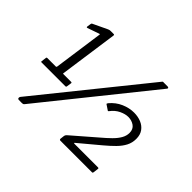

<svg xmlns="http://www.w3.org/2000/svg" viewBox="-156 -1004 1261 1261"><g transform="rotate(45 475.0 -373.0)"><path d="M293.2 -323.2Q300.1 -323.2 299.5 -317.3L294.3 -281.7Q293.3 -276 287.6 -276H65.6Q58.8 -276 60.4 -282.2L64.9 -318.8Q65.9 -323.2 71.3 -323.2H151.8Q155.5 -323.2 157.2 -328.8L205.8 -674.4Q207.5 -679.4 200.9 -677.7L118.8 -649Q110.5 -646.2 111.1 -655.2L115 -681.8Q116.3 -686.2 117.4 -688.4Q118.6 -690.5 122.7 -692L220.9 -738.6Q227.6 -741.4 231.5 -742.2Q235.5 -743 240.9 -743H268.9Q276.3 -743 274.7 -734.3L217.3 -327.7Q215.6 -323.2 220.1 -323.2H293.2ZM180.2 -3Q176 1.8 172.1 2.9Q168.3 4 160.9 4L135 3.7Q125.6 3.7 123.9 -3.4Q122.2 -10.5 127 -17.2L713.7 -744.9Q717.3 -750.6 721 -750.3Q724.7 -750 729.8 -750H762.5Q767.6 -750 771.3 -746.6Q775 -743.2 769.9 -736.6ZM683.8 -196.7Q719.8 -226.9 746.2 -253.1Q772.7 -279.3 787.3 -305Q801.8 -330.8 801.8 -357.1Q801.8 -392 777.7 -409.1Q753.6 -426.1 721.6 -426.1Q694.1 -426.1 661.4 -410.5Q628.7 -394.9 604.4 -362.1Q600.4 -356.8 596.6 -360.1L560.9 -384Q557.3 -386.5 563.8 -395.5Q596.6 -434.7 640.6 -453.8Q684.6 -473 728.2 -473Q764.8 -473 794.9 -460.7Q824.9 -448.4 842.8 -423.6Q860.8 -398.8 860.8 -361Q860.8 -324.4 845 -294.1Q829.1 -263.8 801.3 -235.7Q773.5 -207.6 736.2 -176.4L595 -58.3Q590.7 -55.8 591.3 -53.3Q591.9 -50.8 595.9 -50.8H814.7Q822.9 -50.8 821.9 -43.8L817.2 -6.4Q816.2 -3.6 815 -1.8Q813.8 0 809.4 0H517.6Q506.6 0 507.9 -11L511.1 -37.8Q512.3 -45 515.7 -49.6Q519 -54.3 530.3 -63.7Z"/></g></svg>

Font: Libre Franklin Thin
Style: Italic
Weight: 100
Italic angle: -8°
Designer: Pablo Impallari, Rodrigo Fuenzalida, Nhung Nguyen
Foundry: Impallari Type
Version: Version 3.000